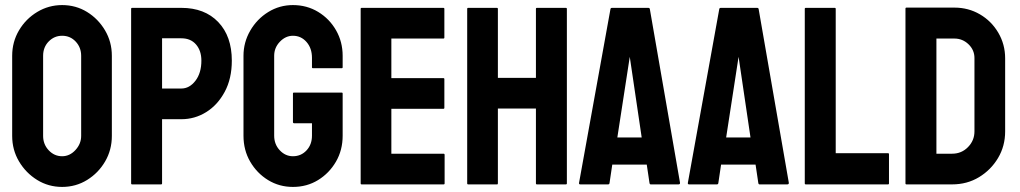

<svg xmlns="http://www.w3.org/2000/svg" viewBox="-20 -727 4022 757"><path d="M225 10Q171 10 126.5 -17.5Q82 -45 55 -90.5Q28 -136 28 -191V-507Q28 -562 55 -607.5Q82 -653 127 -680Q172 -707 225 -707Q279 -707 323 -680Q367 -653 394 -607.5Q421 -562 421 -507V-191Q421 -136 394.5 -90.5Q368 -45 323.5 -17.5Q279 10 225 10ZM225 -111Q255 -111 277.5 -135.5Q300 -160 300 -191V-507Q300 -540 278.5 -563Q257 -586 225 -586Q194 -586 172 -563.5Q150 -541 150 -507V-191Q150 -158 172 -134.5Q194 -111 225 -111Z M501 0Q497 0 497 -4V-692Q497 -696 501 -696H695Q787 -696 840.5 -640Q894 -584 894 -488Q894 -417 866 -365Q838 -313 793 -285Q748 -257 695 -257H619V-4Q619 0 615 0ZM619 -378H695Q727 -378 750.5 -408.5Q774 -439 774 -488Q774 -527 753 -551.5Q732 -576 695 -576H619Z M1135 10Q1081 10 1037 -17Q993 -44 966.5 -89.5Q940 -135 940 -192V-507Q940 -560 966.5 -606Q993 -652 1037.5 -679.5Q1082 -707 1135 -707Q1190 -707 1234.5 -680Q1279 -653 1305 -607.5Q1331 -562 1331 -507V-462Q1331 -458 1327 -458H1214Q1210 -458 1210 -462V-499Q1210 -537 1188.5 -561.5Q1167 -586 1135 -586Q1106 -586 1083.5 -562.5Q1061 -539 1061 -507V-192Q1061 -158 1083 -134.5Q1105 -111 1135 -111Q1167 -111 1188.5 -134Q1210 -157 1210 -192V-241H1140Q1135 -241 1135 -246V-358Q1135 -362 1139 -362H1327Q1331 -362 1331 -358V-192Q1331 -135 1304.5 -89.5Q1278 -44 1234 -17Q1190 10 1135 10Z M1406 0Q1402 0 1402 -4V-692Q1402 -696 1406 -696H1728Q1732 -696 1732 -692V-579Q1732 -575 1728 -575H1523V-419H1728Q1732 -419 1732 -415V-302Q1732 -298 1728 -298H1523V-121H1729Q1733 -121 1733 -116V-4Q1733 0 1729 0Z M1826 0Q1822 0 1822 -4V-692Q1822 -696 1826 -696H1939Q1943 -696 1943 -692V-420H2093V-692Q2093 -696 2097 -696H2211Q2215 -696 2215 -692V-4Q2215 0 2211 0H2097Q2093 0 2093 -4V-299H1943V-4Q1943 0 1940 0Z M2268 0Q2262 0 2263 -6L2387 -692Q2388 -696 2392 -696H2537Q2541 -696 2542 -692L2661 -7Q2662 0 2655 0H2546Q2542 0 2541 -4L2530 -78H2394L2383 -4Q2382 0 2378 0ZM2414 -185H2510L2463 -503Z M2697 0Q2691 0 2692 -6L2816 -692Q2817 -696 2821 -696H2966Q2970 -696 2971 -692L3090 -7Q3091 0 3084 0H2975Q2971 0 2970 -4L2959 -78H2823L2812 -4Q2811 0 2807 0ZM2843 -185H2939L2892 -503Z M3157 0Q3153 0 3153 -4V-692Q3153 -696 3157 -696H3271Q3275 -696 3275 -692V-123H3481Q3485 -123 3485 -119V-4Q3485 0 3481 0Z M3554 0Q3550 0 3550 -4V-693Q3550 -697 3554 -697H3743Q3798 -697 3843.5 -670.5Q3889 -644 3916 -598Q3943 -552 3943 -497V-209Q3943 -151 3915 -104Q3887 -57 3840 -28.5Q3793 0 3734 0ZM3672 -121H3734Q3771 -121 3796.5 -147Q3822 -173 3822 -209V-498Q3822 -530 3798.5 -552.5Q3775 -575 3743 -575H3672Z"/></svg>

Font: AL Dynamic
Style: Regular
Weight: 400
Version: Version 1.000; ttfautohint (v1.8.2) -l 8 -r 50 -G 200 -x 14 